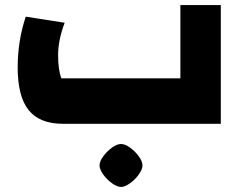

<svg xmlns="http://www.w3.org/2000/svg" viewBox="-20 -490 964 760"><path d="M50 0ZM50 -223Q50 -329 82 -424L236 -400Q210 -331 210 -272Q210 -213 223 -180H694V-470H854V0H229Q137 0 93.5 -54Q50 -108 50 -223ZM374 165Q374 149 388.5 129Q403 109 423 94.5Q443 80 459 80Q475 80 495 94.5Q515 109 529.5 129Q544 149 544 165Q544 180 529.5 200.5Q515 221 494.5 235.5Q474 250 459 250Q444 250 423.5 235.5Q403 221 388.5 200.5Q374 180 374 165Z"/></svg>

Font: Changa Black
Style: Regular
Weight: 900
Designer: Eduardo Rodriguez Tunni
Foundry: Eduardo Rodriguez Tunni
Version: Version 2.001; ttfautohint (v1.5.10-5e6f)